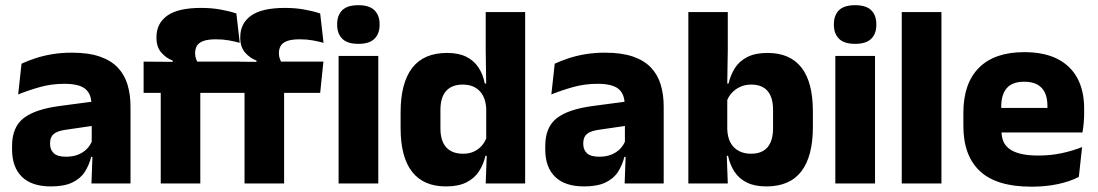

<svg xmlns="http://www.w3.org/2000/svg" viewBox="-20 -707 4230 740"><path d="M483 0H332.5L337 -123L333.5 -130.5V-284L332.5 -304Q332.5 -345 308.5 -364.5Q284.5 -384 228 -384Q178.5 -384 134 -371.5Q89.5 -359 50 -343L63 -461.5Q86.5 -472.5 115.8 -482.2Q145 -492 180.5 -498Q216 -504 256.5 -504Q321 -504 364.5 -489Q408 -474 434 -446.5Q460 -419 471.5 -380.8Q483 -342.5 483 -296.5ZM176 11.5Q102.5 11.5 64.5 -25.5Q26.5 -62.5 26.5 -131V-144.5Q26.5 -217 71.2 -251.8Q116 -286.5 213.5 -299L345.5 -316.5L354.5 -224.5L237.5 -207.5Q202 -203 187.5 -191Q173 -179 173 -155.5V-152Q173 -129.5 187.5 -116.2Q202 -103 234 -103Q262 -103 282.2 -111.5Q302.5 -120 315.5 -133.8Q328.5 -147.5 335 -164.5L356.5 -102.5H331.5Q323.5 -70.5 306.8 -44.5Q290 -18.5 258.5 -3.5Q227 11.5 176 11.5Z M755 -676.5Q795.5 -676.5 830.2 -670.2Q865 -664 891 -655L904 -542Q884 -547.5 861.5 -551.5Q839 -555.5 812.5 -555.5Q781 -555.5 763.2 -548.8Q745.5 -542 738.8 -530.2Q732 -518.5 732 -502V-501Q732 -489 735.8 -479.5Q739.5 -470 744.5 -461.5L645.5 -458V-473.5Q619.5 -483.5 601.2 -505Q583 -526.5 583 -561V-563.5Q583 -617 624.8 -646.8Q666.5 -676.5 755 -676.5ZM752 0H599.5V-426.5H752ZM891 -349H533.5V-469.5L665.5 -468.5L723.5 -469.5H903.5ZM1078 -676.5Q1118.5 -676.5 1153.2 -670.2Q1188 -664 1214 -655L1227 -542Q1207 -547.5 1184.5 -551.5Q1162 -555.5 1135.5 -555.5Q1104 -555.5 1086.2 -548.8Q1068.5 -542 1061.8 -530.2Q1055 -518.5 1055 -502V-501Q1055 -489 1058.8 -479.5Q1062.5 -470 1067.5 -461.5L968.5 -458V-473.5Q942.5 -483.5 924.2 -505Q906 -526.5 906 -561V-563.5Q906 -617 947.8 -646.8Q989.5 -676.5 1078 -676.5ZM1075 0H922.5V-426.5H1075ZM1214 -349H856.5V-469.5L988.5 -468.5L1046.5 -469.5H1226.5ZM1438 0H1285V-491.5H1438ZM1361.5 -538Q1318.5 -538 1299 -557.8Q1279.5 -577.5 1279.5 -611V-614.5Q1279.5 -648 1299 -667.5Q1318.5 -687 1361.5 -687Q1403.5 -687 1423.2 -667.5Q1443 -648 1443 -614.5V-611Q1443 -577 1423.2 -557.5Q1403.5 -538 1361.5 -538Z M1698.5 11.5Q1612.5 11.5 1568.2 -45Q1524 -101.5 1524 -213V-273.5Q1524 -387 1568.5 -445Q1613 -503 1703 -503Q1747 -503 1776.5 -488.5Q1806 -474 1823.8 -447.5Q1841.5 -421 1848.5 -385H1890L1854 -286Q1853 -316.5 1842 -337.5Q1831 -358.5 1811.2 -369.8Q1791.5 -381 1763.5 -381Q1721.5 -381 1699.5 -356.5Q1677.5 -332 1677.5 -283V-212.5Q1677.5 -164 1699.8 -139.2Q1722 -114.5 1765.5 -114.5Q1788.5 -114.5 1806.8 -123Q1825 -131.5 1837.8 -146.5Q1850.5 -161.5 1856.5 -180.5L1894 -106.5H1851Q1843.5 -73.5 1826 -46.5Q1808.5 -19.5 1777.5 -4Q1746.5 11.5 1698.5 11.5ZM2004 0H1852L1856.5 -124.5L1854 -150.5V-349.5V-371L1852 -513.5V-660.5H2004Z M2538 0H2387.5L2392 -123L2388.5 -130.5V-284L2387.5 -304Q2387.5 -345 2363.5 -364.5Q2339.5 -384 2283 -384Q2233.5 -384 2189 -371.5Q2144.5 -359 2105 -343L2118 -461.5Q2141.5 -472.5 2170.8 -482.2Q2200 -492 2235.5 -498Q2271 -504 2311.5 -504Q2376 -504 2419.5 -489Q2463 -474 2489 -446.5Q2515 -419 2526.5 -380.8Q2538 -342.5 2538 -296.5ZM2231 11.5Q2157.5 11.5 2119.5 -25.5Q2081.5 -62.5 2081.5 -131V-144.5Q2081.5 -217 2126.2 -251.8Q2171 -286.5 2268.5 -299L2400.5 -316.5L2409.5 -224.5L2292.5 -207.5Q2257 -203 2242.5 -191Q2228 -179 2228 -155.5V-152Q2228 -129.5 2242.5 -116.2Q2257 -103 2289 -103Q2317 -103 2337.2 -111.5Q2357.5 -120 2370.5 -133.8Q2383.5 -147.5 2390 -164.5L2411.5 -102.5H2386.5Q2378.5 -70.5 2361.8 -44.5Q2345 -18.5 2313.5 -3.5Q2282 11.5 2231 11.5Z M2933.5 11.5Q2889.5 11.5 2859.5 -3Q2829.5 -17.5 2811.5 -44.2Q2793.5 -71 2786 -106.5H2746.5L2783 -209.5Q2784 -179 2795 -158Q2806 -137 2826.5 -125.8Q2847 -114.5 2874.5 -114.5Q2916.5 -114.5 2938 -139.2Q2959.5 -164 2959.5 -213.5V-283Q2959.5 -332 2938.2 -356.5Q2917 -381 2875 -381Q2851.5 -381 2832.2 -372Q2813 -363 2799.8 -348.2Q2786.5 -333.5 2780.5 -314.5L2746 -385H2788Q2795.5 -418 2812.5 -444.8Q2829.5 -471.5 2860.2 -487.2Q2891 -503 2938.5 -503Q3024.5 -503 3068.8 -446.8Q3113 -390.5 3113 -278V-218Q3113 -104.5 3068.5 -46.5Q3024 11.5 2933.5 11.5ZM2785 0H2633V-660.5H2785V-513.5L2782.5 -356L2783 -342.5V-154L2780.5 -124.5Z M3352.5 0H3199.5V-491.5H3352.5ZM3276 -538Q3233 -538 3213.5 -557.8Q3194 -577.5 3194 -611V-614.5Q3194 -648 3213.5 -667.5Q3233 -687 3276 -687Q3318 -687 3337.8 -667.5Q3357.5 -648 3357.5 -614.5V-611Q3357.5 -577 3337.8 -557.5Q3318 -538 3276 -538Z M3608.5 0H3455.5V-660.5H3608.5Z M3955 12.5Q3821 12.5 3757 -47.2Q3693 -107 3693 -221.5V-272.5Q3693 -385.5 3753 -445.8Q3813 -506 3927.5 -506Q4004.5 -506 4055.8 -479.8Q4107 -453.5 4132.8 -405Q4158.5 -356.5 4158.5 -288.5V-272Q4158.5 -253 4156.8 -233.2Q4155 -213.5 4152 -196.5H4014Q4016 -225.5 4016.5 -251.2Q4017 -277 4017 -298Q4017 -328.5 4007.5 -349.2Q3998 -370 3978.2 -381Q3958.5 -392 3927.5 -392Q3881.5 -392 3860.2 -367.2Q3839 -342.5 3839 -297V-252L3840 -235.5V-200.5Q3840 -181.5 3846.2 -164.5Q3852.5 -147.5 3868.2 -134.8Q3884 -122 3911.8 -114.8Q3939.5 -107.5 3982.5 -107.5Q4028 -107.5 4070 -116.2Q4112 -125 4150.5 -140L4138 -25Q4104 -7.5 4057.5 2.5Q4011 12.5 3955 12.5ZM4121 -196.5H3774V-291H4121Z"/></svg>

Font: Anek Kannada Medium
Style: Bold
Weight: 700
Version: Version 1.003